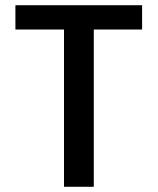

<svg xmlns="http://www.w3.org/2000/svg" viewBox="-20 -715 604 735"><path d="M524 -695V-602H339V0H225V-602H39V-695Z"/></svg>

Font: A Bank Premium Med
Style: Regular
Weight: 500
Designer: Ninad Kale (Devanagari), Jonny Pinhorn (Latin), Htun Naung (Myanmar)
Foundry: Indian Type Foundry
Version: 4.004